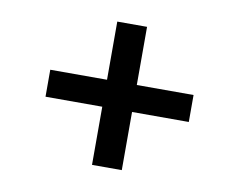

<svg xmlns="http://www.w3.org/2000/svg" viewBox="-62 -660 838 673"><g transform="rotate(10 357.0 -324.0)"><path d="M612 -276H410V-69H304V-276H102V-372H304V-579H410V-372H612Z"/></g></svg>

Font: A Bank Premium Med
Style: Regular
Weight: 500
Designer: Ninad Kale (Devanagari), Jonny Pinhorn (Latin), Htun Naung (Myanmar)
Foundry: Indian Type Foundry
Version: 4.004